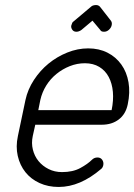

<svg xmlns="http://www.w3.org/2000/svg" viewBox="-20 -742 533 762"><path d="M342 -716Q345 -719 350.5 -720.5Q356 -722 361 -722Q371 -722 377 -715L420 -660Q426 -652 423 -641Q421 -632 412.5 -624Q404 -616 393 -616Q381 -616 378 -623L347 -660L303 -623Q293 -616 283 -616Q272 -616 266.5 -624.5Q261 -633 263 -641Q265 -646 266.5 -650.5Q268 -655 272 -657ZM132 -305H423Q431 -344 428 -377.5Q425 -411 411.5 -436.5Q398 -462 374 -476.5Q350 -491 317 -491Q286 -491 257 -479.5Q228 -468 204 -448.5Q180 -429 163.5 -402.5Q147 -376 140 -345ZM345 -108Q354 -117 367 -117Q379 -117 385.5 -108Q392 -99 390 -87Q388 -77 382 -72Q298 0 213 0Q171 0 137 -15.5Q103 -31 81 -58.5Q59 -86 50.5 -123Q42 -160 51 -202L81 -345Q90 -387 114.5 -424.5Q139 -462 172.5 -489.5Q206 -517 247 -533.5Q288 -550 330 -550Q373 -550 406.5 -533Q440 -516 461.5 -486Q483 -456 490 -415.5Q497 -375 487 -328Q479 -289 451.5 -268Q424 -247 384 -247H120L110 -202Q104 -174 110.5 -148Q117 -122 133 -102.5Q149 -83 173 -71Q197 -59 226 -59Q269 -59 298.5 -75Q328 -91 345 -108Z"/></svg>

Font: VDS
Style: Thin Italic
Weight: 100
Width: 0
Designer: artmaker
Foundry: artmaker
Version: Version 1.000 2012 initial release